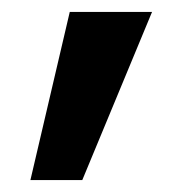

<svg xmlns="http://www.w3.org/2000/svg" viewBox="-20 -165 326 322"><path d="M97 -145H235L118 137H31Z"/></svg>

Font: Albert Sans
Style: Bold
Weight: 700
Designer: Andreas Rasmussen
Foundry: a.Foundry
Version: Version 1.025